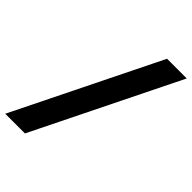

<svg xmlns="http://www.w3.org/2000/svg" viewBox="-314 -861 1027 1027"><g transform="rotate(45 199.5 -347.0)"><path d="M72 63H-77L327 -757H476Z"/></g></svg>

Font: Winston ExtraBold
Style: Italic
Weight: 800
Italic angle: -9°
Designer: Original fonts by Vernon Adams / Changes by Cristiano Sobral
Foundry: Original fonts by Vernon Adams / Changes by Cristiano Sobral
Version: Version 2.503;July 17, 2020;FontCreator 13.0.0.2655 64-bit